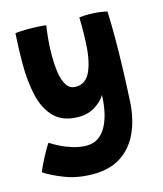

<svg xmlns="http://www.w3.org/2000/svg" viewBox="-128 -572 780 919"><g transform="rotate(-15 261.5 -112.0)"><path d="M221 263.5Q144.5 263.5 83.8 240.2Q23 217 -15.5 191.5Q-10 175.5 2.8 149.8Q15.5 124 29.2 99.5Q43 75 51.5 63Q69 74.5 97 88.8Q125 103 158.8 113.2Q192.5 123.5 226 123.5Q262 123.5 287 104.5Q312 85.5 327.2 54Q342.5 22.5 349.8 -15.5Q357 -53.5 358 -92Q341.5 -63.5 306.5 -41.2Q271.5 -19 225 -19Q148 -19 105.5 -60.8Q63 -102.5 46.2 -174Q29.5 -245.5 29.5 -334Q29.5 -368.5 30.8 -406Q32 -443.5 34.5 -484Q43 -486 60 -487Q77 -488 97 -488Q124.5 -488 151 -486.5Q177.5 -485 187 -483Q184.5 -470.5 179.8 -427Q175 -383.5 175 -335Q175 -293 180.5 -253.2Q186 -213.5 201.8 -187.8Q217.5 -162 248 -162Q299.5 -162 322.8 -217Q346 -272 349 -361.5Q350.5 -399 350.2 -434.5Q350 -470 349.5 -478.5Q374.5 -481 396 -481Q442 -481 487 -471Q489.5 -414.5 489.5 -342Q489.5 -273 487 -191.2Q484.5 -109.5 480 -28Q475.5 57.5 446 123.2Q416.5 189 360.8 226.2Q305 263.5 221 263.5Z"/></g></svg>

Font: Grandstander
Style: Bold
Weight: 700
Designer: Tyler Finck
Foundry: Etcetera Type Co
Version: Version 1.200; ttfautohint (v1.8.3)